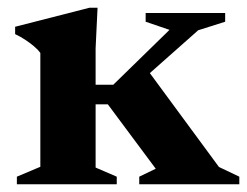

<svg xmlns="http://www.w3.org/2000/svg" viewBox="-20 -475 637 495"><path d="M258 -206H179.5V-256.5H272L417 -398L355.5 -419V-441.5H560.5V-419L491 -397L298 -226L357.5 -298.5L544.5 -44.5L597 -19.5V0H339V-19.5L381.5 -40ZM231.5 -455 226.5 -350.5V-43L281 -19.5V0H23.5V-19.5L84 -45V-338.5Q77 -348 67 -356.2Q57 -364.5 45 -372.5Q33 -380.5 19 -387V-406L210.5 -455Z"/></svg>

Font: Newsreader 24pt
Style: Bold
Weight: 700
Designer: Hugues Gentile
Foundry: Production Type
Version: Version 1.003